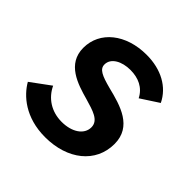

<svg xmlns="http://www.w3.org/2000/svg" viewBox="-139 -624 754 754"><g transform="rotate(45 238.0 -246.5)"><path d="M210.5 9C335 9 422.5 -61 422.5 -165C422.5 -262 332.5 -287 253.5 -306.5C198.5 -321 173.5 -332 173.5 -358C173.5 -394 214.5 -415 261 -415C305 -415 342.5 -398.5 362.5 -359L437 -407.5C408 -467.5 345 -502 264 -502C149.5 -502 68.5 -437 68.5 -345.5C68.5 -256 153.5 -230 220 -211.5C269 -197 312 -186 312 -147C312 -107 271 -79.5 214 -79.5C156.5 -79.5 112 -109.5 90 -156.5L9 -97C37 -48 100.5 9 210.5 9Z"/></g></svg>

Font: HK Grotesk SemiBold
Style: Italic
Weight: 600
Italic angle: -16°
Designer: Alfredo Marco Pradil
Foundry: Hanken Design Co.
Version: Version 3.001;FEAKit 1.0